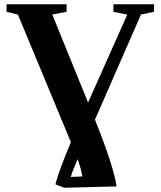

<svg xmlns="http://www.w3.org/2000/svg" viewBox="-20 -675 762 911"><path d="M11.2 -619.1V-654.8H295.9V-619.1L228 -606L397.9 -188.5L584 -606L518.1 -619.1V-654.8H710.9V-619.1L648.9 -606L430.7 -107.4Q519.5 115.2 533.2 209.5L285.2 215.8L242.7 199.7Q260.3 132.8 316.4 -0.5L64.9 -606ZM315.9 164.6 370.6 162.1Q366.2 130.4 348.6 80.1Q322.3 139.6 315.9 164.6Z"/></svg>

Font: Tinos
Style: Bold
Weight: 700
Designer: Steve Matteson
Foundry: Monotype Imaging Inc.
Version: Version 1.23